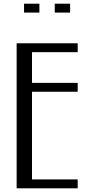

<svg xmlns="http://www.w3.org/2000/svg" viewBox="-20 -1018 510 1038"><path d="M70 -784H400V-736H153V-570H400V-522H153V-48H400V0H70ZM110 -998H193V-950H110ZM276 -998H359V-950H276Z"/></svg>

Font: Facade Sud
Style: Regular
Weight: 100
Designer: Éléonore Fines
Foundry: Velvetyne Type Foundry
Version: Version 1.001;Glyphs 3.2 (3202)